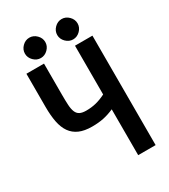

<svg xmlns="http://www.w3.org/2000/svg" viewBox="-203 -950 907 1030"><g transform="rotate(-30 250.0 -435.0)"><path d="M150 -854Q175 -854 194 -835Q213 -816 213 -791Q213 -766 194 -747Q175 -728 150 -728Q125 -728 106 -747Q87 -766 87 -791Q87 -816 106 -835Q125 -854 150 -854ZM350 -854Q375 -854 394 -835Q413 -816 413 -791Q413 -766 394 -747Q375 -728 350 -728Q325 -728 306 -747Q287 -766 287 -791Q287 -816 306 -835Q325 -854 350 -854ZM449 -694V-16H341V-300Q307 -285 275.5 -278.5Q244 -272 205 -272Q157 -272 125.5 -286Q94 -300 75 -327Q56 -354 48 -394.5Q40 -435 40 -488V-694H149V-503Q149 -464 150.5 -437.5Q152 -411 159 -394Q166 -377 180.5 -369.5Q195 -362 220 -362Q252 -362 280.5 -369Q309 -376 341 -392V-694Z"/></g></svg>

Font: D2Coding
Style: Bold
Weight: 700
Monospace: yes
Designer: Yong-Rak Park; Jeong-Hwan Yoon; Sang-Min Lee;
Foundry: NHN Corporation
Version: Version 1.3.2; Build 20180524